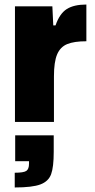

<svg xmlns="http://www.w3.org/2000/svg" viewBox="-20 -538 419 847"><path d="M46 -510H211L215 -426H225Q243 -478 274.5 -498Q306 -518 361 -518V-356Q307 -356 276.5 -343.5Q246 -331 232 -298Q218 -265 218 -201V0H46ZM108 184V173H47V59H217V132Q217 199 205.5 230.5Q194 262 158.5 275.5Q123 289 45 289V224Q84 224 96 216Q108 208 108 184Z"/></svg>

Font: Saira Semi Condensed ExtraBold
Style: Regular
Weight: 800
Width: 4
Designer: Hector Gatti with collaboration of the Omnibus-Type team
Foundry: Omnibus-Type
Version: Version 1.001; ttfautohint (v1.8)